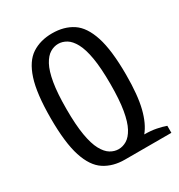

<svg xmlns="http://www.w3.org/2000/svg" viewBox="-171 -824 882 948"><g transform="rotate(-30 270.0 -350.0)"><path d="M265 10Q198 10 149.5 -21.5Q101 -53 75.5 -131.5Q50 -210 50 -350Q50 -490 75.5 -568.5Q101 -647 149.5 -678.5Q198 -710 265 -710Q333 -710 381 -678.5Q429 -647 454.5 -568.5Q480 -490 480 -350Q480 -234 462 -162.5Q444 -91 410 -50Q448 -50 478 -44Q508 -38 530 -30V10ZM265 -50Q289 -50 311.5 -63.5Q334 -77 352 -110Q370 -143 380 -201.5Q390 -260 390 -350Q390 -440 380 -498.5Q370 -557 352 -590Q334 -623 311.5 -636.5Q289 -650 265 -650Q241 -650 218.5 -636.5Q196 -623 178 -590Q160 -557 150 -498.5Q140 -440 140 -350Q140 -260 150 -201.5Q160 -143 178 -110Q196 -77 218.5 -63.5Q241 -50 265 -50Z"/></g></svg>

Font: Cuprum
Style: Regular
Weight: 400
Designer: Jovanny Lemonad
Foundry: Jovanny Lemonad
Version: Version 3.000